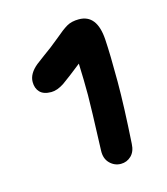

<svg xmlns="http://www.w3.org/2000/svg" viewBox="-75 -775 483 556"><g transform="rotate(-15 166.5 -497.0)"><path d="M221 -279Q239 -279 252 -291.5Q265 -304 266 -327Q273 -439 273 -511Q273 -593 270 -639Q265 -715 211 -715Q189 -715 174.5 -706.5Q160 -698 138 -679Q109 -655 86 -639L62 -621Q35 -599 35 -574Q35 -555 46 -543.5Q57 -532 80 -532Q98 -532 119 -546Q139 -560 178 -591Q180 -541 180 -496Q180 -464 175 -331Q174 -307 188 -293Q202 -279 221 -279Z"/></g></svg>

Font: Balsamiq Sans
Style: Regular
Weight: 400
Designer: Michael Angeles
Foundry: Balsamiq SRL
Version: Version 1.020; ttfautohint (v1.8.4.7-5d5b);gftools[0.9.26]